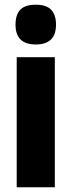

<svg xmlns="http://www.w3.org/2000/svg" viewBox="-20 -889 305 816"><path d="M132 -869Q177 -869 197.5 -847.5Q218 -826 218 -784Q218 -700 132 -700Q46 -700 46 -784Q46 -827 66.5 -848Q87 -869 132 -869ZM213 -646V-93H51V-646Z"/></svg>

Font: Noto Sans Kannada UI ExtraCondensed Black
Style: Regular
Weight: 900
Width: 2
Designer: Jelle Bosma - Monotype Design Team
Foundry: Monotype Imaging Inc.
Version: Version 2.005; ttfautohint (v1.8.4.7-5d5b)